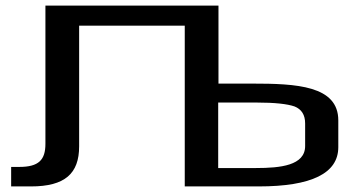

<svg xmlns="http://www.w3.org/2000/svg" viewBox="-20 -669 1290 689"><path d="M49 -70H20V0H91C213 0 264 -46 264 -144V-577H643V0H908C1098 0 1194 -47 1194 -141V-237C1194 -362 1043 -369 885 -369H764V-649H143V-153C143 -95 119 -70 49 -70ZM899 -66H763V-301H901C966 -301 1011 -296 1037 -287C1062 -277 1075 -257 1075 -226V-145C1075 -75 986 -66 899 -66Z"/></svg>

Font: Gamestation Extended
Style: Regular
Weight: 400
Width: 7
Designer: Jonas Hecksher
Foundry: Jonas Hecksher, Playtypeª, e-types AS
Version: Version 1.003